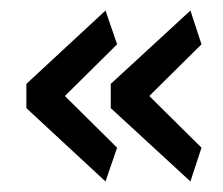

<svg xmlns="http://www.w3.org/2000/svg" viewBox="-20 -427 422 364"><path d="M190 -222 341 -83 362 -147 263 -245 362 -343 341 -407 190 -268ZM30 -222 180 -83 202 -147 103 -245 202 -343 180 -407 30 -268Z"/></svg>

Font: Catamaran Thin Medium
Style: Regular
Weight: 500
Version: Version 2.000